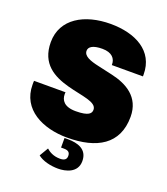

<svg xmlns="http://www.w3.org/2000/svg" viewBox="-159 -806 968 1113"><g transform="rotate(20 325.5 -249.5)"><path d="M331 -696C171 -696 40 -623 40 -478C40 -209 407 -291 407 -194C407 -172 393 -151 312 -151C240 -151 219 -186 219 -222C219 -227 219 -231 220 -234H26C25 -230 25 -226 25 -222V-210C25 -58 166 10 318 10C500 10 623 -59 623 -229C623 -352 530 -401 437 -422L348 -442C293 -454 252 -469 252 -502C252 -527 278 -544 335 -544C395 -544 418 -513 418 -478V-474H610V-486C610 -631 484 -696 331 -696ZM326 17H305V76H323C352 76 361 88 361 108C361 131 345 139 321 139C278 139 252 121 236 107L204 161C233 185 283 197 330 197C375 197 448 181 448 108C448 34 385 17 326 17Z"/></g></svg>

Font: Chivo Light
Style: Bold
Weight: 900
Designer: Hector Gatti
Foundry: Omnibus-Type
Version: Version 1.003;PS 001.003;hotconv 1.0.70;makeotf.lib2.5.58329